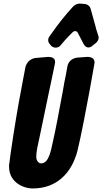

<svg xmlns="http://www.w3.org/2000/svg" viewBox="-20 -1042 575 1080"><path d="M325 -792C337 -807 350 -821 365 -837L388 -860C393 -865 398 -867 403 -867C410 -867 415 -863 419 -855L450 -795C457 -782 466 -775 477 -775C485 -775 492 -778 499 -784L518 -799C529 -808 535 -819 535 -830C535 -835 534 -839 532 -844L523 -872C521 -878 519 -884 518 -891L490 -992C486 -1008 471 -1019 454 -1020C449 -1020 446 -1020 444 -1021H436L432 -1022C415 -1022 401 -1016 390 -1004C347 -957 307 -907 271 -855L258 -837C253 -830 251 -824 251 -817C251 -808 254 -800 261 -793L267 -785C274 -778 283 -774 293 -774C305 -774 315 -779 322 -788ZM110 -596C104 -563 96 -520 86 -467C67 -362 40 -189 32 -120C31 -119 31 -116 31 -112V-104C31 -21 105 18 165 18C299 18 384 -69 416 -195C435 -272 466 -434 484 -532L510 -678C511 -683 512 -687 512 -690C512 -715 492 -722 471 -722L415 -718C386 -715 364 -696 359 -668L351 -623C344 -592 339 -562 334 -533C310 -405 297 -331 276 -238C268 -206 257 -123 212 -123C196 -123 184 -139 184 -160C184 -187 192 -224 197 -245C199 -256 202 -270 206 -287L252 -508C259 -541 266 -575 274 -612L288 -680C289 -685 290 -689 290 -693C290 -717 270 -722 250 -722L181 -716C152 -713 130 -692 123 -664Z"/></svg>

Font: Bangerz
Style: Bold
Weight: 700
Designer: vernon adams
Foundry: Vernon Adams
Version: Version 2.10;December 28, 2023;FontCreator 13.0.0.2683 64-bi